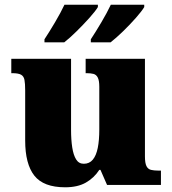

<svg xmlns="http://www.w3.org/2000/svg" viewBox="-20 -786 731 816"><path d="M257 10Q165 10 126 -39.5Q87 -89 87 -189V-402Q87 -431 84 -446.5Q81 -462 69.5 -468.5Q58 -475 32 -475H28V-536H282V-234Q282 -192 287 -159.5Q292 -127 303.5 -108.5Q315 -90 336 -90Q360 -90 374.5 -107.5Q389 -125 395.5 -157.5Q402 -190 402 -235V-417Q402 -444 395.5 -456.5Q389 -469 377 -472Q365 -475 348 -475H344V-536H596V-121Q596 -93 602.5 -80Q609 -67 622 -64Q635 -61 652 -61H664V0H435L407 -64H402Q380 -30 345 -10Q310 10 257 10ZM366 -619Q387 -651 411 -691.5Q435 -732 451 -766H593V-756Q583 -739 557.5 -710Q532 -681 502.5 -652.5Q473 -624 450 -606H366ZM169 -619Q190 -651 214 -691.5Q238 -732 254 -766H396V-756Q386 -739 360 -710Q334 -681 305 -652.5Q276 -624 253 -606H169Z"/></svg>

Font: Noto Serif Khmer Black
Style: Regular
Weight: 900
Version: Version 2.003